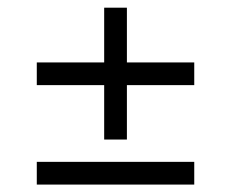

<svg xmlns="http://www.w3.org/2000/svg" viewBox="-20 -645 616 512"><path d="M257.8 -272.9V-418H78.1V-478.5H257.8V-624.5H318.4V-478.5H498V-418H318.4V-272.9ZM78.1 -152.8V-213.4H498V-152.8Z"/></svg>

Font: Kay Pho Du
Style: Regular
Weight: 400
Designer: Victor Gaultney, Khu Oo Reh
Foundry: SIL International
Version: Version 3.000